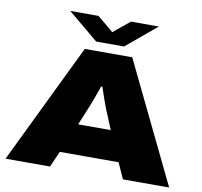

<svg xmlns="http://www.w3.org/2000/svg" viewBox="-93 -984 1140 1084"><g transform="rotate(10 477.0 -442.5)"><path d="M8 0 341 -688H613L946 0H681L640 -91H303L263 0ZM378 -262H565L517 -378Q514 -386 509 -399.5Q504 -413 498 -430Q492 -447 486.5 -464Q481 -481 476 -495H469Q463 -478 455 -456Q447 -434 439.5 -413Q432 -392 426 -378ZM223 -885H385L512 -779H442L571 -885H731L557 -740H397Z"/></g></svg>

Font: Archivo Expanded Black
Style: Regular
Weight: 900
Width: 7
Designer: Hector Gatti
Foundry: Omnibus-Type
Version: Version 2.001